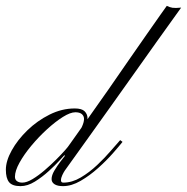

<svg xmlns="http://www.w3.org/2000/svg" viewBox="-61 -635 638 655"><path d="M9 0Q-19 0 -30 -13.5Q-41 -27 -41 -56Q-41 -86 -21 -122Q-1 -158 32.5 -190.5Q66 -223 108 -244Q150 -265 194 -265Q218 -265 227.5 -255.5Q237 -246 237.5 -233Q238 -220 231 -211Q231 -211 225.5 -205Q220 -199 215 -192.5Q210 -186 210 -186Q230 -221 224.5 -236.5Q219 -252 196 -252Q179 -252 153.5 -236Q128 -220 99.5 -194Q71 -168 46 -138Q21 -108 5.5 -80Q-10 -52 -10 -32Q-10 -22 -3 -17Q4 -12 15 -12Q30 -12 50 -24Q70 -36 91 -54Q112 -72 130 -90Q148 -108 159.5 -121Q171 -134 172 -136Q176 -141 195.5 -169Q215 -197 245 -239Q275 -281 309.5 -330.5Q344 -380 378 -429.5Q412 -479 441 -520Q470 -561 488 -587Q506 -613 508 -615Q518 -610 527.5 -608.5Q537 -607 557 -609Q555 -606 533 -575.5Q511 -545 476 -496Q441 -447 400 -389Q359 -331 317.5 -273Q276 -215 241 -166Q206 -117 184 -86.5Q162 -56 160 -53Q156 -47 151.5 -37.5Q147 -28 147 -20Q147 -12 155 -12Q185 -12 214.5 -29.5Q244 -47 270.5 -72Q297 -97 317 -120.5Q337 -144 349 -157L357 -151Q346 -137 324 -112Q302 -87 273.5 -61.5Q245 -36 214 -18Q183 0 154 0Q135 0 125 -6.5Q115 -13 115 -24Q115 -37 124.5 -53Q134 -69 145 -83.5Q156 -98 161 -104Q161 -104 159.5 -104.5Q158 -105 158 -105Q157 -104 142.5 -88Q128 -72 105.5 -51.5Q83 -31 58 -15.5Q33 0 9 0Z"/></svg>

Font: Kapakana
Style: Regular
Weight: 400
Designer: Kousuke Nagai
Version: Version 1.002